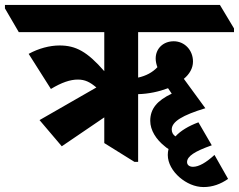

<svg xmlns="http://www.w3.org/2000/svg" viewBox="-85 -646 967 777"><path d="M165 -54 337 -171V-67L459 9H474V-265C516 -266 558 -275 595 -289L610 -267C551 -239 523 -206 523 -157C523 -119 547 -81 583 -53C587 -49 592 -46 597 -43C595 -35 594 -27 594 -19C594 14 613 47 642 72C669 95 703 111 739 111C775 111 808 99 838 78L783 -19C749 12 720 29 696 29C682 29 672 22 672 10C672 -14 704 -34 772 -58L718 -151C678 -136 646 -117 625 -94C615 -101 610 -110 610 -122C610 -154 654 -180 746 -208L659 -327C682 -346 696 -370 696 -397C696 -443 662 -479 618 -479C576 -479 545 -450 545 -409C545 -397 548 -385 552 -374C532 -353 506 -339 474 -332V-516H862V-531L805 -626H-65V-612L-9 -516H337V-358C268 -437 222 -462 156 -462C116 -462 71 -450 31 -428L121 -286C164 -312 199 -324 230 -324C259 -324 279 -314 305 -292L75 -160Z"/></svg>

Font: Noto Serif Devanagari SemiCondensed ExtraBold
Style: Regular
Weight: 800
Width: 4
Designer: Universal Thirst, Indian Type Foundry and the Monotype Design Team
Foundry: Monotype Imaging Inc.
Version: Version 2.004